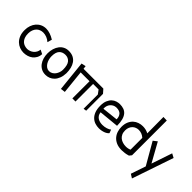

<svg xmlns="http://www.w3.org/2000/svg" viewBox="48 -1475 2457 2457"><g transform="rotate(45 1276.5 -246.0)"><path d="M367.2 -356.4 349.6 -293.9Q321.3 -319.3 289.1 -331.5Q256.8 -343.8 225.6 -343.8Q199.2 -343.8 175.3 -334.5Q151.4 -325.2 133.8 -306.6Q116.2 -288.1 106 -260.7Q95.7 -233.4 95.7 -198.2Q95.7 -156.2 106.9 -127.9Q118.2 -99.6 136.7 -82Q155.3 -64.5 179.2 -56.6Q203.1 -48.8 228.5 -48.8Q251 -49.8 272.9 -58.1Q294.9 -66.4 312.5 -81.5Q330.1 -96.7 341.8 -117.7Q353.5 -138.7 355.5 -165L410.2 -137.7Q408.2 -98.6 392.1 -69.3Q376 -40 351.1 -20.5Q326.2 -1 293.9 8.8Q261.7 18.6 227.5 18.6Q191.4 18.6 156.2 5.4Q121.1 -7.8 93.8 -34.2Q66.4 -60.5 49.8 -101.1Q33.2 -141.6 33.2 -196.3Q33.2 -242.2 46.9 -280.8Q60.5 -319.3 85 -347.2Q109.4 -375 143.1 -390.6Q176.8 -406.2 216.8 -406.2Q251 -406.2 288.6 -394Q326.2 -381.8 367.2 -356.4Z M628.9 -342.8Q575.2 -342.8 544.4 -309.6Q513.7 -276.4 513.7 -203.1Q513.7 -174.8 521.5 -147Q529.3 -119.1 543.9 -96.7Q558.6 -74.2 579.1 -60.1Q599.6 -45.9 625 -45.9Q651.4 -45.9 672.9 -58.6Q694.3 -71.3 709 -91.3Q723.6 -111.3 731.9 -136.2Q740.2 -161.1 740.2 -184.6Q740.2 -270.5 709.5 -306.6Q678.7 -342.8 628.9 -342.8ZM623 -409.2Q671.9 -409.2 706.1 -391.6Q740.2 -374 761.7 -343.3Q783.2 -312.5 793 -272Q802.7 -231.4 802.7 -184.6Q800.8 -131.8 785.6 -93.3Q770.5 -54.7 746.1 -29.3Q721.7 -3.9 690.9 8.3Q660.2 20.5 627 20.5Q583 20.5 550.3 2.9Q517.6 -14.6 495.6 -44.4Q473.6 -74.2 462.4 -112.8Q451.2 -151.4 451.2 -194.3Q451.2 -240.2 463.4 -279.8Q475.6 -319.3 497.6 -348.1Q519.5 -377 551.3 -393.1Q583 -409.2 623 -409.2Z M851.6 -409.2 912.1 -422.9 917 -379.9H1275.4L1320.3 -329.1V-24.4L1279.3 -18.6V-276.4L1240.2 -329.1H1140.6V-10.7H1084V-321.3H923.8L957 -1L894.5 6.8Z M1402.3 -200.2Q1402.3 -253.9 1418 -290.5Q1433.6 -327.1 1457.5 -349.1Q1481.4 -371.1 1510.7 -380.4Q1540 -389.6 1567.4 -389.6Q1606.4 -389.6 1637.7 -378.4Q1668.9 -367.2 1690.9 -341.3Q1712.9 -315.4 1724.6 -272.5Q1736.3 -229.5 1736.3 -167L1464.8 -140.6Q1467.8 -113.3 1480 -94.2Q1492.2 -75.2 1510.7 -63.5Q1529.3 -51.8 1550.8 -46.9Q1572.3 -42 1594.7 -42Q1631.8 -42 1666 -52.7Q1700.2 -63.5 1716.8 -79.1L1734.4 -32.2Q1727.5 -22.5 1713.9 -12.7Q1700.2 -2.9 1681.6 4.4Q1663.1 11.7 1640.1 16.1Q1617.2 20.5 1592.8 20.5Q1558.6 20.5 1524.4 9.8Q1490.2 -1 1462.9 -26.4Q1435.5 -51.8 1418.9 -94.2Q1402.3 -136.7 1402.3 -200.2ZM1459 -198.2 1673.8 -221.7Q1673.8 -269.5 1648.4 -298.3Q1623 -327.1 1566.4 -327.1Q1539.1 -326.2 1519 -315.4Q1499 -304.7 1485.4 -288.6Q1471.7 -272.5 1464.8 -252Q1458 -231.4 1458 -210Q1458 -202.1 1459 -198.2Z M2138.7 -665V-36.1L2113.3 -4.9Q2081.1 4.9 2052.7 8.8Q2024.4 12.7 1999 12.7Q1939.5 12.7 1898.9 -5.9Q1858.4 -24.4 1833 -54.7Q1807.6 -85 1796.4 -122.1Q1785.2 -159.2 1785.2 -197.3Q1785.2 -251 1801.8 -288.6Q1818.4 -326.2 1845.2 -350.6Q1872.1 -375 1905.8 -386.2Q1939.5 -397.5 1974.6 -397.5Q2032.2 -397.5 2078.1 -372.1L2076.2 -667ZM2074.2 -286.1Q2051.8 -306.6 2025.4 -316.9Q1999 -327.1 1971.7 -327.1Q1948.2 -327.1 1926.3 -318.8Q1904.3 -310.5 1887.7 -294.4Q1871.1 -278.3 1860.8 -254.4Q1850.6 -230.5 1850.6 -198.2Q1850.6 -161.1 1863.3 -134.8Q1876 -108.4 1897 -91.8Q1918 -75.2 1945.8 -66.9Q1973.6 -58.6 2003.9 -58.6Q2043 -58.6 2074.2 -73.2Z M2363.3 -59.6 2193.4 -354.5 2246.1 -395.5 2389.6 -136.7 2484.4 -417 2539.1 -387.7 2347.7 174.8 2294.9 141.6Z"/></g></svg>

Font: Poor Story
Style: Regular
Weight: 400
Designer: YoonDesign Inc.
Foundry: YoonDesign Inc.
Version: Version 3.00